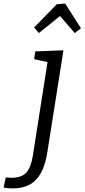

<svg xmlns="http://www.w3.org/2000/svg" viewBox="-130 -812 472 1071"><path d="M86.7 -627.6 60.3 -658.7 187 -788.5 233.5 -792.2 321.5 -654 287.1 -627.6 183.6 -747 232.2 -744.7ZM-110.1 234.3 -97.7 177.4Q-88.7 178.4 -80.9 178.9Q-73 179.5 -65.7 179.5Q-9.4 179.5 16.6 151Q42.6 122.5 53.2 56.9L136.9 -476.9L145.6 -463.8L60.6 -481.9L66.9 -525.4L223.9 -531.4L133.6 39.8Q121.9 112.6 96.4 156.3Q70.8 200 32.1 219.5Q-6.6 239 -58.7 239Q-73.4 239 -85 237.7Q-96.7 236.3 -110.1 234.3Z"/></svg>

Font: Bitter Thin
Style: Italic
Weight: 100
Italic angle: -9°
Designer: Sol Matas, and Bitter project Authors
Foundry: Sol Matas
Version: Version 2.002